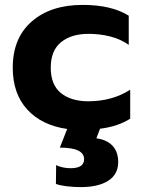

<svg xmlns="http://www.w3.org/2000/svg" viewBox="-20 -515 583 783"><path d="M388 10 373 49Q416 55 439 79.5Q462 104 462 146Q462 196 421.5 222Q381 248 310 248Q279 248 251 244.5Q223 241 208 235L209 158Q219 164 235.5 167.5Q252 171 268 171Q323 171 323 134Q323 87 224 87L254 11Q150 -4 91 -68.5Q32 -133 32 -239Q32 -360 109.5 -427.5Q187 -495 317 -495Q435 -495 505 -451V-332Q473 -355 430.5 -366Q388 -377 341 -377Q271 -377 229 -343Q187 -309 187 -239Q187 -169 228.5 -135.5Q270 -102 340 -102Q437 -102 511 -149V-31Q461 1 388 10Z"/></svg>

Font: Prompt SemiBold
Style: Regular
Weight: 600
Designer: Katatrad Team
Foundry: CadsonDemak
Version: Version 1.001